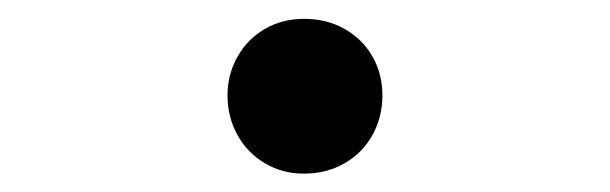

<svg xmlns="http://www.w3.org/2000/svg" viewBox="-20 -453 655 206"><path d="M306.2 -432.8Q330.3 -432.8 349.5 -422.1Q368.7 -411.3 379.5 -392.6Q390.3 -373.8 390.3 -350.8Q390.3 -327.2 379.5 -307.9Q368.7 -288.7 349.5 -277.7Q330.3 -266.7 306.2 -266.7Q283.1 -266.7 264.4 -277.7Q245.6 -288.7 234.9 -307.9Q224.1 -327.2 224.1 -350.8Q224.1 -373.3 234.9 -392.3Q245.6 -411.3 264.4 -422.1Q283.1 -432.8 306.2 -432.8Z"/></svg>

Font: Fira Code Fixed Light
Style: Regular
Weight: 300
Monospace: yes
Designer: Carrois Corporate, Edenspiekermann AG, Nikita Prokopov
Foundry: Carrois Corporate, Edenspiekermann AG, Nikita Prokopov
Version: Version 5.002